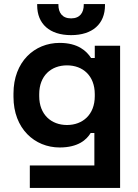

<svg xmlns="http://www.w3.org/2000/svg" viewBox="-20 -720 678 940"><path d="M126 200H568V-496H444V-436H426C404 -470 362 -510 272 -510C149 -510 46 -418 46 -262V-246C46 -90 150 2 272 2C363 2 404 -36 424 -69H442V90H126ZM162 -694C162 -603 223 -548 328 -548C433 -548 494 -603 494 -694V-700H390V-696C390 -659 372 -630 328 -630C284 -630 266 -659 266 -696V-700H162ZM172 -249V-259C172 -349 230 -400 308 -400C386 -400 444 -349 444 -259V-249C444 -159 385 -108 308 -108C231 -108 172 -159 172 -249Z"/></svg>

Font: Meta Space
Style: Bold
Weight: 700
Designer: Meta Pool / Florian Karsten
Foundry: Meta Pool / Florian Karsten
Version: Version 2.000;Glyphs 3.1.1 (3137)